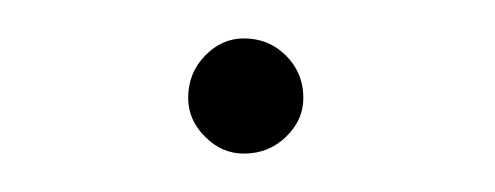

<svg xmlns="http://www.w3.org/2000/svg" viewBox="-20 -346 258 100"><path d="M78 -295Q78 -308 86.8 -317Q95.5 -326 107 -326Q120 -326 129 -317Q138 -308 138 -295Q138 -283.5 129 -274.8Q120 -266 107 -266Q95.5 -266 86.8 -274.8Q78 -283.5 78 -295Z"/></svg>

Font: Lato Hairline
Style: Italic
Weight: 100
Italic angle: -7°
Designer: Lukasz Dziedzic
Foundry: tyPoland Lukasz Dziedzic
Version: Version 2.007; 2014-02-27